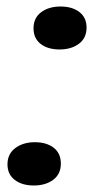

<svg xmlns="http://www.w3.org/2000/svg" viewBox="-20 -548 314 590"><path d="M246 -463Q246 -431 222.5 -413.5Q199 -396 163 -396Q127 -396 105 -413Q83 -430 83 -461Q83 -493 106.5 -510.5Q130 -528 166 -528Q202 -528 224 -511Q246 -494 246 -463ZM167 -45Q167 -13 143.5 4.5Q120 22 84 22Q48 22 25.5 5Q3 -12 3 -43Q3 -75 27 -93Q51 -111 87 -111Q123 -111 145 -94Q167 -77 167 -45Z"/></svg>

Font: Sansita Medium Italic
Style: Regular
Weight: 500
Italic angle: -11°
Designer: Pablo Cosgaya
Foundry: Omnibus-Type
Version: Version 1.006